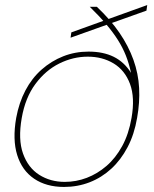

<svg xmlns="http://www.w3.org/2000/svg" viewBox="-20 -727 607 759"><path d="M233 12Q163 12 115 -20.5Q67 -53 48 -114Q29 -175 44 -261Q55 -321 80.5 -369.5Q106 -418 144.5 -452Q183 -486 230 -504.5Q277 -523 330 -523Q388 -523 429.5 -502.5Q471 -482 498 -439Q490 -476 477.5 -507.5Q465 -539 446 -569Q427 -599 400 -631Q373 -663 335 -700H363Q417 -649 452.5 -597Q488 -545 507.5 -490.5Q527 -436 530 -379Q533 -322 522 -261Q511 -196 484.5 -145.5Q458 -95 420 -60Q382 -25 334.5 -6.5Q287 12 233 12ZM236 -8Q281 -8 323 -24Q365 -40 401 -71Q437 -102 463 -149.5Q489 -197 500 -261Q514 -341 494 -395Q474 -449 429.5 -476Q385 -503 327 -503Q269 -503 214.5 -476Q160 -449 120 -395Q80 -341 66 -261Q51 -176 71 -120Q91 -64 135 -36Q179 -8 236 -8ZM259 -578 262 -599 562 -707 559 -685Z"/></svg>

Font: DM Sans 10pt Thin
Style: Italic
Weight: 250
Italic angle: -10°
Version: Version 4.004;gftools[0.9.30]